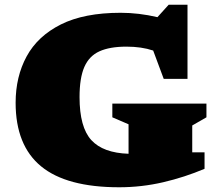

<svg xmlns="http://www.w3.org/2000/svg" viewBox="-20 -776 930 811"><path d="M792 -132.5H844V-63Q760.5 -27.5 669.2 -6.2Q578 15 483.5 15Q261 15 153.5 -73.5Q46 -162 46 -342Q46 -452 92.5 -537.8Q139 -623.5 237.2 -672.8Q335.5 -722 489.5 -722Q566.5 -722 645 -703.5L692.5 -756H772V-443H671.5L627 -562.5Q578 -579 514 -579Q443.5 -579 400 -559.2Q356.5 -539.5 336.2 -493Q316 -446.5 316 -366Q316 -238.5 365.8 -184.2Q415.5 -130 523 -126.5V-251L454.5 -280.5V-338.5H852V-280.5L792 -246Z"/></svg>

Font: Newsreader Caption ExtraBold
Style: Regular
Weight: 800
Designer: Hugues Gentile
Foundry: Production Type
Version: Version 1.001